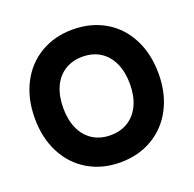

<svg xmlns="http://www.w3.org/2000/svg" viewBox="-128 -846 1004 996"><g transform="rotate(-20 373.5 -348.5)"><path d="M32 -348Q32 -456.5 75 -540Q118 -623.5 195.5 -669.2Q273 -715 373 -715Q474 -715 551.8 -669.2Q629.5 -623.5 672.2 -540.2Q715 -457 715 -348Q715 -239.5 671.8 -156.5Q628.5 -73.5 550.8 -27.8Q473 18 373 18Q273 18 195.5 -27.8Q118 -73.5 75 -156.8Q32 -240 32 -348ZM373 -132Q429 -132 470.5 -158.2Q512 -184.5 534.5 -233.2Q557 -282 557 -348Q557 -414.5 534.5 -463.5Q512 -512.5 470.5 -538.8Q429 -565 373 -565Q317 -565 275.5 -539Q234 -513 211.5 -464Q189 -415 189 -348Q189 -281.5 211.5 -232.8Q234 -184 275.5 -158Q317 -132 373 -132Z"/></g></svg>

Font: HK Grotesk Black
Style: Regular
Weight: 900
Designer: Alfredo Marco Pradil
Foundry: Hanken Design Co.
Version: Version 3.001